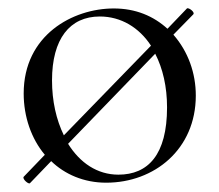

<svg xmlns="http://www.w3.org/2000/svg" viewBox="-20 -419 517 454"><path d="M51 14 101 -38C133 -7 178 13 231 13C345 13 443 -66 443 -193C443 -246 425 -297 390 -337L437 -385C442 -390 426 -402 422 -399L376 -351C343 -381 301 -399 249 -399C152 -399 36 -336 36 -198C36 -143 54 -91 86 -53L36 -1C32 4 48 18 51 14ZM260 -6C210 -6 169 -34 141 -79L347 -292C365 -257 375 -214 375 -165C375 -53 330 -6 260 -6ZM103 -229C103 -327 145 -380 216 -380C266 -380 309 -354 337 -311L131 -99C113 -136 103 -180 103 -229Z"/></svg>

Font: Cormorant Garamond
Style: Regular
Weight: 400
Designer: Christian Thalmann (Catharsis Fonts)
Foundry: Catharsis Fonts
Version: Version 4.002;Glyphs 3.4 (3410)